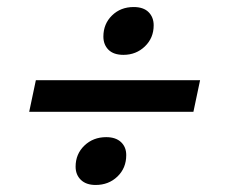

<svg xmlns="http://www.w3.org/2000/svg" viewBox="-20 -565 640 546"><path d="M331 -409Q303 -409 288.5 -423.5Q274 -438 274 -461Q274 -497 298.5 -521Q323 -545 360 -545Q388 -545 402.5 -530.5Q417 -516 417 -493Q417 -457 392 -433Q367 -409 331 -409ZM63 -247 82 -337H549L530 -247ZM252 -39Q225 -39 210 -53.5Q195 -68 195 -91Q195 -127 220 -151Q245 -175 282 -175Q309 -175 324 -161Q339 -147 339 -124Q339 -87 314 -63Q289 -39 252 -39Z"/></svg>

Font: Geist Mono Medium
Style: Italic
Weight: 500
Italic angle: -12°
Monospace: yes
Designer: Basement.studio, Andrés Briganti, Mateo Zaragoza
Foundry: Basement.studio, Vercel, Andrés Briganti, Guido Ferreyra, Mateo Zaragoza
Version: Version 1.500; ttfautohint (v1.8.4.7-5d5b)